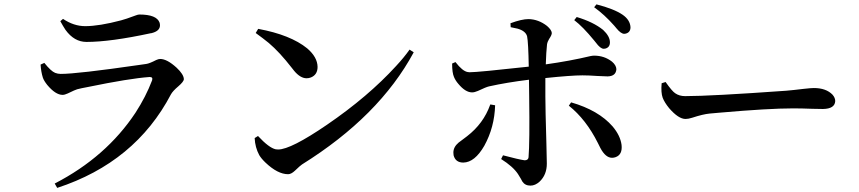

<svg xmlns="http://www.w3.org/2000/svg" viewBox="-20 -831 4040 903"><path d="M181.6 -465.8Q172.9 -493.2 170.9 -527.3L188.5 -535.2Q219.7 -496.1 239.3 -488.3Q252 -483.4 265.6 -483.4Q343.8 -483.4 633.8 -525.4Q654.3 -528.3 668 -530.3Q682.6 -532.2 714.8 -548.8Q725.6 -553.7 733.4 -553.7Q765.6 -553.7 810.5 -512.7Q843.8 -481.4 844.7 -459Q844.7 -447.3 818.4 -424.8Q793 -403.3 784.2 -387.7Q616.2 -67.4 249 52.7L237.3 32.2Q479.5 -92.8 617.2 -300.8Q666 -376 695.3 -453.1Q700.2 -468.8 684.6 -468.8Q683.6 -468.8 682.6 -468.8Q587.9 -461.9 393.6 -421.9Q361.3 -416 342.8 -411.1Q335 -409.2 298.8 -391.6Q284.2 -384.8 274.4 -384.8Q241.2 -384.8 202.1 -431.6Q186.5 -451.2 181.6 -465.8ZM732.4 -711.9Q732.4 -684.6 691.4 -674.8Q690.4 -674.8 689.5 -674.8Q499 -633.8 386.7 -633.8Q329.1 -633.8 288.1 -690.4Q276.4 -708 263.7 -731.4L276.4 -742.2Q327.1 -708 380.9 -708Q446.3 -708 549.8 -735.4Q569.3 -740.2 619.1 -758.8Q628.9 -762.7 635.7 -762.7Q716.8 -762.7 730.5 -724.6Q732.4 -717.8 732.4 -711.9Z M1182.6 -675.8 1194.3 -695.3Q1346.7 -667 1424.8 -603.5Q1472.7 -562.5 1473.6 -516.6Q1473.6 -479.5 1442.4 -466.8Q1432.6 -462.9 1421.9 -462.9Q1392.6 -462.9 1363.3 -498Q1357.4 -504.9 1352.5 -511.7Q1294.9 -585.9 1244.1 -628.9Q1217.8 -650.4 1182.6 -675.8ZM1288.1 -127.9Q1347.7 -127.9 1517.6 -244.1Q1711.9 -377 1842.8 -520.5Q1880.9 -561.5 1906.2 -597.7L1925.8 -585Q1763.7 -284.2 1400.4 -57.6Q1392.6 -52.7 1367.2 -28.3Q1349.6 -11.7 1335 -11.7Q1286.1 -11.7 1228.5 -66.4Q1209 -85 1199.2 -101.6Q1179.7 -137.7 1177.7 -181.6L1193.4 -191.4Q1245.1 -135.7 1276.4 -128.9Q1283.2 -127.9 1288.1 -127.9Z M2680.7 -736.3 2692.4 -751Q2770.5 -727.5 2816.4 -690.4Q2848.6 -660.2 2848.6 -631.8Q2848.6 -608.4 2827.1 -602.5Q2823.2 -601.6 2819.3 -601.6Q2803.7 -601.6 2782.2 -630.9Q2780.3 -632.8 2774.4 -640.6Q2720.7 -706.1 2680.7 -736.3ZM2286.1 -339.8 2308.6 -335.9Q2305.7 -232.4 2257.8 -145.5Q2212.9 -67.4 2159.2 -66.4Q2122.1 -66.4 2113.3 -100.6Q2112.3 -107.4 2112.3 -113.3Q2112.3 -139.6 2136.7 -160.2Q2141.6 -163.1 2152.3 -171.9Q2168 -183.6 2176.8 -190.4Q2253.9 -250 2285.2 -337.9Q2286.1 -338.9 2286.1 -339.8ZM2381.8 -703.1 2380.9 -721.7Q2433.6 -741.2 2465.8 -741.2Q2512.7 -740.2 2552.7 -709Q2574.2 -690.4 2575.2 -675.8Q2575.2 -666 2562.5 -647.5Q2554.7 -634.8 2552.7 -622.1Q2548.8 -586.9 2546.9 -528.3Q2659.2 -543.9 2757.8 -567.4Q2767.6 -569.3 2774.4 -569.3Q2822.3 -569.3 2858.4 -541Q2877.9 -524.4 2878.9 -505.9Q2877 -472.7 2837.9 -471.7Q2822.3 -471.7 2791 -473.6Q2748 -476.6 2719.7 -476.6Q2667 -476.6 2544.9 -463.9V-377.9Q2544.9 -321.3 2549.8 -154.3Q2551.8 -74.2 2551.8 -61.5Q2551.8 -8.8 2517.6 23.4Q2497.1 42 2474.6 42Q2449.2 42 2436.5 22.5Q2434.6 18.6 2429.7 9.8Q2420.9 -4.9 2416 -12.7Q2392.6 -47.9 2336.9 -83L2345.7 -100.6Q2418.9 -81.1 2447.3 -77.1Q2463.9 -77.1 2465.8 -90.8Q2471.7 -161.1 2468.8 -378.9Q2468.8 -425.8 2467.8 -456.1Q2364.3 -443.4 2280.3 -424.8Q2266.6 -421.9 2227.5 -403.3Q2211.9 -396.5 2200.2 -396.5Q2168.9 -396.5 2135.7 -436.5Q2122.1 -452.1 2115.2 -468.8Q2106.4 -488.3 2106.4 -532.2L2122.1 -539.1Q2155.3 -496.1 2179.7 -492.2Q2184.6 -491.2 2188.5 -491.2Q2227.5 -491.2 2466.8 -517.6Q2464.8 -631.8 2459 -660.2Q2452.1 -685.5 2414.1 -696.3Q2401.4 -699.2 2381.8 -703.1ZM2655.3 -334 2666 -349.6Q2794.9 -312.5 2861.3 -236.3Q2897.5 -193.4 2903.3 -149.4Q2908.2 -103.5 2875 -91.8Q2867.2 -88.9 2858.4 -88.9Q2828.1 -88.9 2803.7 -134.8Q2802.7 -136.7 2792 -158.2Q2736.3 -269.5 2655.3 -334ZM2774.4 -796.9 2785.2 -810.5Q2868.2 -789.1 2908.2 -761.7Q2943.4 -737.3 2945.3 -703.1Q2945.3 -678.7 2922.9 -672.9Q2918.9 -671.9 2916 -671.9Q2900.4 -671.9 2878.9 -698.2Q2877 -700.2 2874 -704.1Q2870.1 -709 2868.2 -710.9Q2822.3 -762.7 2774.4 -796.9Z M3091.8 -439.5 3110.4 -445.3Q3140.6 -402.3 3155.3 -392.6Q3174.8 -378.9 3202.1 -378.9Q3322.3 -378.9 3677.7 -404.3Q3711.9 -407.2 3759.8 -413.1Q3794.9 -417 3807.6 -417Q3865.2 -417 3895.5 -385.7Q3908.2 -371.1 3908.2 -355.5Q3906.2 -319.3 3850.6 -318.4Q3834 -318.4 3800.8 -319.3Q3749 -321.3 3710.9 -321.3Q3593.8 -321.3 3361.3 -300.8Q3334 -298.8 3317.4 -296.9Q3286.1 -293.9 3235.4 -277.3Q3217.8 -271.5 3204.1 -271.5Q3170.9 -271.5 3127 -322.3Q3105.5 -348.6 3096.7 -371.1Q3087.9 -395.5 3091.8 -439.5Z"/></svg>

Font: GenYoMin JP SemiBold
Style: Regular
Weight: 600
Version: Version 1.001;PS 1;hotconv 16.6.51;makeotf.lib2.5.65220 DEVE